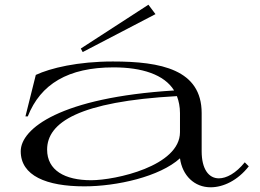

<svg xmlns="http://www.w3.org/2000/svg" viewBox="-20 -776 1104 815"><path d="M338 15C476 15 658 -26 744 -104C754 -31 805 19 874 19C928 19 989 -10 1036 -70L1019 -87C981 -40 941 -19 909 -19C866 -19 836 -58 836 -134V-296C836 -481 663 -515 459 -515C310 -515 194 -487 132 -458L88 -282H98C152 -419 269 -490 462 -490C582 -490 677 -460 719 -392C236 -362 68 -230 68 -134C68 -30 177 15 338 15ZM367 -11C255 -11 180 -53 180 -141C180 -256 315 -345 731 -368C739 -347 744 -323 744 -296V-215C744 -71 470 -11 367 -11ZM640 -716 610 -756 323 -570 331 -555Z"/></svg>

Font: Sprat Extended
Style: Regular
Weight: 400
Width: 9
Designer: Ethan Nakache
Foundry: Collletttivo
Version: Version 2.000;Glyphs 3.2 (3217)